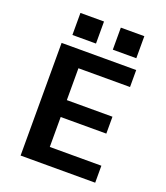

<svg xmlns="http://www.w3.org/2000/svg" viewBox="-160 -1012 971 1121"><g transform="rotate(20 325.0 -451.0)"><path d="M101 0V-700H564.5V-594.5H244V-396.5H527.5V-291.5H244V-105.5H564.5V0ZM144.5 -902H291V-765H144.5ZM395.5 -902H541.5V-765H395.5Z"/></g></svg>

Font: Trispace SemiBold
Style: Regular
Weight: 600
Designer: Tyler Finck
Foundry: Etcetera Type Company
Version: Version 1.210; ttfautohint (v1.8.3)